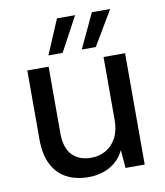

<svg xmlns="http://www.w3.org/2000/svg" viewBox="-83 -797 756 878"><g transform="rotate(-10 295.0 -358.0)"><path d="M258 12Q199 12 156 -11Q113 -34 89.5 -80.5Q66 -127 66 -197V-517H165V-208Q165 -140 197 -106.5Q229 -73 285 -73Q323 -73 353.5 -90.5Q384 -108 402 -142Q420 -176 420 -226V-517H520V0H431L424 -84Q403 -39 359.5 -13.5Q316 12 258 12ZM328 -568 403 -728H488L393 -568ZM173 -568 241 -728H325L239 -568Z"/></g></svg>

Font: DM Sans 11pt Medium
Style: Regular
Weight: 500
Version: Version 4.004;gftools[0.9.30]